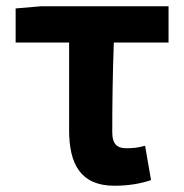

<svg xmlns="http://www.w3.org/2000/svg" viewBox="-20 -580 588 614"><path d="M346 14C391 14 431 7 463 -4L444 -114C420 -107 403 -106 383 -106C356 -106 339 -118 339 -157C339 -237 340 -339 344 -444H519V-560H112L30 -553V-444H201V-164C201 -55 238 14 346 14Z"/></svg>

Font: Spoqa Han Sans Neo Bold
Style: Bold
Weight: 700
Designer: [Spoqa Han Sans Neo] Dong-huui Kim  Younghwa Kang  Yujin Lee  [Noto Sans] Ryoko NISHIZUKA  (kana & ideographs); Paul D. 
Foundry: Spoqa (http://www.spoqa-han-sans.com)
Version: Version 1.100;hotconv 1.0.109;makeotfexe 2.5.65596